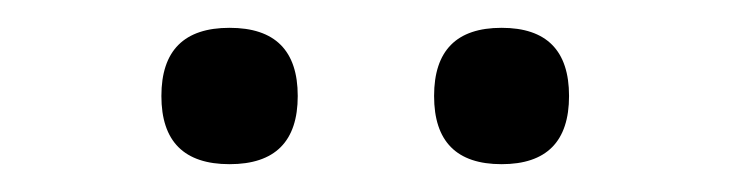

<svg xmlns="http://www.w3.org/2000/svg" viewBox="-20 -648 529 138"><path d="M340.5 -628Q389 -628 389 -579Q389 -530 340.5 -530Q292 -530 292 -579Q292 -628 340.5 -628ZM145 -628Q194 -628 194 -579Q194 -530 145 -530Q96 -530 96 -579Q96 -628 145 -628Z"/></svg>

Font: GFS Didot
Style: Regular
Weight: 400
Designer: Takis Katsoulidis and George D. Matthiopoulos
Foundry: Takis Katsoulidis and George D. Matthiopoulos
Version: Version 1.0